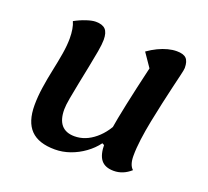

<svg xmlns="http://www.w3.org/2000/svg" viewBox="-110 -735 969 895"><g transform="rotate(20 374.5 -287.5)"><path d="M244 25Q163 25 124 -15Q85 -55 85 -137Q85 -179 92 -226Q99 -273 109 -319.5Q119 -366 126 -408Q133 -450 133 -485Q133 -509 129.5 -530Q126 -551 119 -566Q146 -581 174.5 -590.5Q203 -600 221 -600Q254 -600 269 -584.5Q284 -569 284 -533Q284 -511 277.5 -474Q271 -437 262 -392.5Q253 -348 244 -303.5Q235 -259 228.5 -222.5Q222 -186 222 -166Q222 -115 244 -89.5Q266 -64 309 -64Q363 -64 410.5 -103.5Q458 -143 485 -211L484 -57L443 -78Q421 -48 388.5 -24.5Q356 -1 319 12Q282 25 244 25ZM536 25Q493 25 473 0Q453 -25 453 -79Q453 -104 461 -154.5Q469 -205 486 -285.5Q503 -366 530 -481L484 -548Q508 -565 532 -576.5Q556 -588 579 -594Q602 -600 623 -600Q656 -600 670 -586Q684 -572 684 -539Q684 -531 677.5 -503.5Q671 -476 661.5 -436Q652 -396 641.5 -348.5Q631 -301 621 -251Q611 -201 605 -155.5Q599 -110 599 -73Q599 -27 620 -9Q582 25 536 25Z"/></g></svg>

Font: Lemonada Medium
Style: Regular
Weight: 500
Designer: Mohamed Gaber (Arabic), Eduardo Tunni (Latin)
Foundry: Kief Type Foundry
Version: Version 4.004; ttfautohint (v1.8.2)